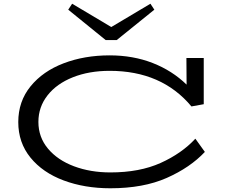

<svg xmlns="http://www.w3.org/2000/svg" viewBox="-20 -997 1209 1030"><path d="M1079 -182Q1000 -98 874.5 -42.5Q749 13 572 13Q434 13 321.5 -29Q209 -71 143.5 -151.5Q78 -232 78 -342Q78 -453 144 -534Q210 -615 321.5 -657.5Q433 -700 568 -700Q694 -700 799 -659Q904 -618 981 -543L980 -686H1073V-438L1007 -426Q848 -617 568 -617Q458 -617 371 -582.5Q284 -548 235 -485.5Q186 -423 186 -343Q186 -261 237.5 -199.5Q289 -138 377 -105Q465 -72 572 -72Q729 -72 842 -123Q955 -174 1028 -253ZM808 -945 606 -782H547L346 -945L367 -977L577 -852L787 -977Z"/></svg>

Font: BioRhyme Expanded
Style: Regular
Weight: 400
Width: 7
Designer: Aoife Mooney
Foundry: Aoife Mooney Type
Version: Version 1.001